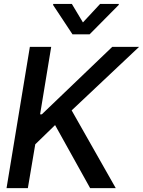

<svg xmlns="http://www.w3.org/2000/svg" viewBox="-20 -969 736 989"><path d="M13.7 0 133.8 -727.5H243.7L186.5 -379.9H195.3L558.1 -727.5H696.3L349.1 -400.4L576.2 0H444.3L263.7 -324.7L161.6 -225.6L123.5 0ZM350.1 -948.7 407.2 -853.5 495.6 -948.7H592.3L591.3 -943.4L441.4 -792H353.5L253.4 -943.4L254.4 -948.7Z"/></svg>

Font: Inter Tight Medium
Style: Italic
Weight: 500
Italic angle: -9.39999°
Designer: Rasmus Andersson
Foundry: rsms
Version: Version 3.004